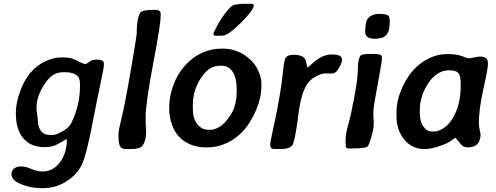

<svg xmlns="http://www.w3.org/2000/svg" viewBox="-20 -776 2583 1000"><path d="M320.3 -399.9H310.1L305.2 -399.4Q256.8 -399.4 221.7 -351.6Q170.4 -281.7 170.4 -217.8V-205.1L177.2 -149.9Q177.2 -116.7 192.6 -95.5Q208 -74.2 230 -74.2L242.2 -72.8H253.4Q271 -72.8 305.7 -92Q340.3 -111.3 353 -138.2Q396.5 -230.5 396.5 -324.7V-338.9Q396.5 -371.1 381.8 -382.3Q358.9 -399.9 320.3 -399.9ZM210 -9.8Q141.1 -9.8 101.8 -55.2Q62.5 -100.6 62.5 -187.5Q62.5 -237.8 84 -298.3Q125.5 -415.5 217.8 -457.5Q260.3 -477.1 299.8 -477.1Q339.4 -477.1 357.9 -470.2Q376.5 -463.4 395.8 -453.1Q415 -442.9 423.6 -442.9Q432.1 -442.9 445.8 -454.3Q459.5 -465.8 482.4 -465.8Q521 -465.8 521 -445.8V-435.1Q521 -422.9 500 -323.5Q479 -224.1 466.3 -157.2Q430.7 31.7 405.8 82.5Q380.9 133.3 325.7 168.7Q270.5 204.1 201.7 204.1Q132.8 204.1 78.6 178.2Q39.6 159.7 39.6 130.4Q39.6 113.3 52.7 102.1Q65.9 90.8 89.8 90.8Q113.8 90.8 143.8 104Q173.8 117.2 203.1 117.2Q255.4 117.2 291.7 69.8Q328.1 22.5 328.1 -48.8L325.2 -51.3Q323.7 -51.3 308.6 -41.3Q293.5 -31.2 270.5 -20.5Q247.6 -9.8 210 -9.8Z M597.2 -62.5V-79.6Q597.2 -97.7 614 -165.3Q630.9 -232.9 661.4 -410.6Q691.9 -588.4 691.9 -599.1Q691.9 -679.2 710.4 -709.5Q719.7 -724.6 778.8 -724.6L787.1 -725.1Q816.9 -725.1 816.9 -703.6V-694.8L816.4 -686.5Q816.4 -648.4 777.3 -441.9Q738.3 -235.4 738.3 -164.1L738.8 -151.4Q738.8 -141.6 738.8 -131.8L741.2 -91.8Q741.2 -42 721.7 -17.1Q708 0.5 662.1 0.5H636.7Q613.3 0.5 605.2 -14.2Q597.2 -28.8 597.2 -62.5Z M1064.9 -100.1H1079.1Q1096.2 -100.1 1122.8 -115Q1149.4 -129.9 1181.2 -177.5Q1212.9 -225.1 1212.9 -306.2V-310.5Q1212.9 -369.1 1192.1 -401.4Q1171.4 -433.6 1134.3 -433.6H1125Q1073.2 -433.6 1035.2 -381.8Q984.4 -312.5 984.4 -231.4V-208Q984.4 -158.7 1007.6 -129.4Q1030.8 -100.1 1064.9 -100.1ZM1107.9 -589.8Q1091.8 -589.8 1091.8 -596.7V-599.1Q1091.8 -606.9 1115 -649.4Q1138.2 -691.9 1175.8 -734.4Q1193.4 -753.9 1219.2 -753.9Q1225.1 -754.9 1228 -754.9L1243.2 -756.3H1290.5Q1301.8 -756.3 1301.8 -747.6Q1301.8 -724.6 1234.9 -657.7Q1168 -590.8 1141.1 -590.8L1135.3 -589.8ZM1341.3 -345.7V-321.8Q1341.3 -269.5 1314.9 -205.6Q1263.2 -80.1 1165.5 -33.2Q1113.8 -8.3 1058.6 -8.3H1050.3Q1008.3 -8.8 972.2 -23.4Q900.4 -53.2 875 -128.4Q861.3 -169.4 861.3 -206.1V-213.9L861.8 -222.2Q861.8 -274.9 882.6 -331.8Q903.3 -388.7 942.4 -433.3Q981.4 -478 1031.2 -500.2Q1081.1 -522.5 1128.4 -522.5H1145Q1221.7 -522.5 1285.2 -464.4Q1310.1 -441.4 1325.7 -406.2Q1341.3 -371.1 1341.3 -345.7Z M1444.8 0H1410.6Q1387.7 0 1387.7 -18.1V-25.4Q1387.7 -37.1 1403.1 -107.2Q1418.5 -177.2 1418.9 -180.7L1421.9 -197.3L1425.3 -213.9Q1428.2 -230.5 1431.2 -247.6L1437 -280.8Q1447.8 -340.3 1452.4 -390.9Q1457 -441.4 1463.9 -466.1Q1470.7 -490.7 1509 -490.7Q1547.4 -490.7 1564.5 -474.6Q1571.3 -468.3 1575.7 -446.3Q1580.1 -424.3 1582.3 -424.3Q1584.5 -424.3 1602.1 -441.4Q1654.8 -492.2 1707 -492.2H1714.8Q1761.2 -492.2 1761.2 -464.4Q1761.2 -443.4 1737.3 -409.7Q1725.6 -393.1 1708 -393.1Q1707.5 -393.1 1707 -393.1Q1689 -393.6 1671.9 -393.6Q1654.8 -393.6 1624 -377.2Q1593.3 -360.8 1577.1 -334Q1546.9 -284.2 1533.9 -178.2Q1521 -72.3 1507.3 -29.3Q1498 0 1444.8 0Z M2009.8 -657.7Q2009.8 -657.7 2008.3 -637.7Q2008.3 -613.3 1992.4 -594.7Q1976.6 -576.2 1952.6 -576.2L1944.3 -574.7H1939.9L1933.1 -574.2H1931.2Q1882.3 -574.2 1882.3 -609.4V-624.5L1882.8 -627V-631.3Q1883.8 -636.2 1883.8 -638.2Q1883.8 -670.4 1903.1 -687Q1922.4 -703.6 1952.6 -703.6H1965.8L1978 -701.7Q2008.8 -701.7 2008.8 -676.8Q2009.8 -671.9 2009.8 -670.4L2010.3 -662.1V-660.2ZM1779.8 -34.2V-45.9Q1779.8 -78.6 1793.7 -126.5Q1807.6 -174.3 1825.9 -273.2Q1844.2 -372.1 1844.2 -420.9Q1844.2 -469.7 1857.9 -486.3Q1865.2 -495.1 1909.2 -495.1H1927.7Q1968.8 -495.1 1968.8 -481V-464.4Q1968.8 -453.6 1947.3 -337.4Q1925.8 -221.2 1925.3 -207Q1924.8 -192.9 1924.8 -186V-171.4L1926.8 -137.2Q1926.8 -104 1913.8 -61.8Q1900.9 -19.5 1895.5 -14.2Q1884.3 -2.9 1819.3 -2.9L1807.1 -2.4Q1789.6 -2.4 1784.7 -5.6Q1779.8 -8.8 1779.8 -34.2Z M2166.5 -201.2V-187.5Q2166.5 -144 2184.8 -117.4Q2203.1 -90.8 2231.4 -90.8H2240.2Q2262.7 -90.8 2290 -108.4Q2317.4 -126 2337.4 -159.7Q2379.4 -229.5 2379.4 -327.1V-340.3Q2379.4 -381.3 2367.4 -395.5Q2355.5 -409.7 2322.3 -409.7H2313.5L2309.1 -409.2Q2287.6 -409.2 2261 -393.3Q2234.4 -377.4 2212.4 -345.2Q2166.5 -278.3 2166.5 -201.2ZM2474.1 -137.2Q2474.1 -116.7 2478.5 -98.9Q2482.9 -81.1 2482.9 -77.6Q2482.9 -8.3 2416.5 -8.3Q2393.6 -8.3 2379.4 -25.9Q2353.5 -58.1 2353 -58.1Q2349.1 -58.1 2330.6 -43.7Q2312 -29.3 2267.1 -14.4Q2222.2 0.5 2191.4 0.5Q2126.5 0.5 2085.7 -49.1Q2044.9 -98.6 2044.9 -172.4V-191.4Q2044.9 -245.6 2067.4 -302.2Q2115.2 -420.9 2206.5 -468.3Q2256.8 -494.1 2301.8 -494.1H2319.8Q2358.9 -494.1 2387 -483.2Q2415 -472.2 2424.3 -472.2L2475.6 -481.4Q2498.5 -481.4 2510 -474.4Q2521.5 -467.3 2521.5 -443.6Q2521.5 -419.9 2497.8 -313.2Q2474.1 -206.5 2474.1 -137.2Z"/></svg>

Font: Averia Sans Libre
Style: Bold Italic
Weight: 700
Italic angle: -6.90001°
Version: Version 1.002